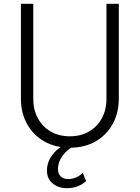

<svg xmlns="http://www.w3.org/2000/svg" viewBox="-20 -765 735 1010"><path d="M348 12Q271 12 213 -21Q155 -54 122.5 -112.5Q90 -171 90 -247V-745H155V-245Q155 -187 179.5 -142.5Q204 -98 247 -73Q290 -48 348 -48Q405 -48 448 -73Q491 -98 515.5 -142.5Q540 -187 540 -245V-745H605V-247Q605 -171 572.5 -112.5Q540 -54 482.5 -21Q425 12 348 12ZM333 225Q287 225 257 200Q227 175 227 132Q227 95 245.5 64.5Q264 34 293.5 12.5Q323 -9 356 -18H380V0Q358 7 336 25.5Q314 44 299.5 69.5Q285 95 285 125Q285 148 299 162.5Q313 177 339 177Q359 177 379.5 168.5Q400 160 415 144L433 187Q415 205 388.5 215Q362 225 333 225Z"/></svg>

Font: Plus Jakarta Sans Light
Style: Regular
Weight: 300
Designer: Gumpita Rahayu
Foundry: Tokotype
Version: Version 2.006; ttfautohint (v1.8.4.7-5d5b)